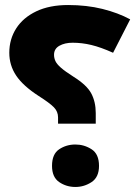

<svg xmlns="http://www.w3.org/2000/svg" viewBox="-20 -744 545 764"><path d="M211 -252V-277Q211 -300 194.5 -317Q178 -334 134 -362Q72 -402 44.5 -443Q17 -484 17 -534Q17 -588 44.5 -631Q72 -674 124.5 -699Q177 -724 251 -724Q325 -724 387.5 -708.5Q450 -693 498 -667L430 -534Q381 -556 343.5 -565Q306 -574 269 -574Q238 -574 216.5 -562Q195 -550 195 -526Q195 -513 200.5 -501Q206 -489 222.5 -474.5Q239 -460 272 -439Q325 -406 343 -372.5Q361 -339 361 -294V-252ZM280 0Q244 0 215.5 -19.5Q187 -39 187 -84Q187 -131 215.5 -150Q244 -169 280 -169Q315 -169 344.5 -150Q374 -131 374 -84Q374 -39 344.5 -19.5Q315 0 280 0Z"/></svg>

Font: Noto Sans Syriac Black
Style: Regular
Weight: 900
Designer: Patrick Giasson and the Monotype Design Team
Foundry: Monotype Imaging Inc.
Version: Version 2.000; ttfautohint (v1.8.3) -l 8 -r 50 -G 200 -x 14 